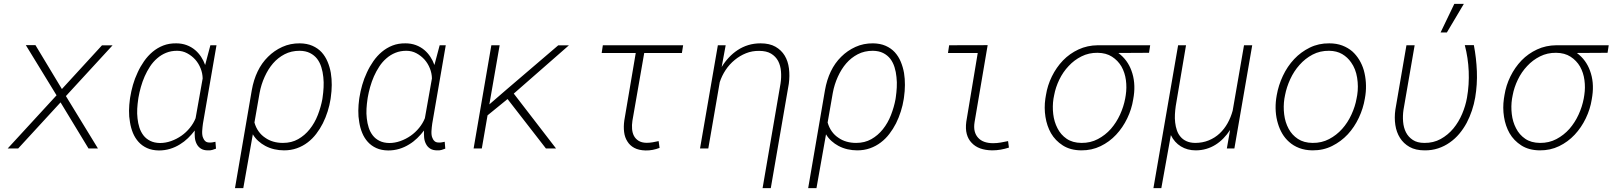

<svg xmlns="http://www.w3.org/2000/svg" viewBox="-20 -760 8257 983"><path d="M296.9 -304.2 161.6 -528.8H112.3L269.5 -272L19.5 0H73.2L290 -235.8L433.1 0H481.4L317.4 -268.1L556.2 -527.8H502Z M1088.4 -528.3H1057.1L1030.3 -427.2Q1022.5 -449.7 1009.5 -469.2Q996.6 -488.8 979.5 -503.4Q960 -520 935.3 -529.1Q910.6 -538.1 882.3 -538.1Q845.7 -538.6 815.7 -526.9Q785.6 -515.1 761.2 -494.6Q736.8 -474.1 717.5 -446.5Q698.2 -418.9 684.6 -388.7Q669.9 -357.9 660.6 -325.2Q651.4 -292.5 646.5 -261.7L645 -251.5Q641.1 -223.6 640.6 -193.4Q640.1 -163.1 645.5 -134.3Q649.9 -105.5 660.6 -79.3Q671.4 -53.2 689.5 -33.2Q707 -13.7 732.7 -2Q758.3 9.8 793.5 10.3Q823.2 10.3 850.3 2.2Q877.4 -5.9 901.4 -21Q923.3 -34.2 942.4 -52.7Q961.4 -71.3 977.1 -91.8Q976.1 -74.7 977.5 -56.9Q979 -39.1 986.3 -24.4Q993.7 -8.8 1008.3 0.7Q1022.9 10.3 1046.4 9.8Q1057.1 10.3 1066.7 7.6Q1076.2 4.9 1085.9 1L1083 -34.2Q1075.7 -32.7 1068.1 -31.2Q1060.5 -29.8 1052.7 -30.3Q1039.6 -30.3 1032 -36.4Q1024.4 -42.5 1021 -51.8Q1017.1 -59.1 1015.9 -68.6Q1014.6 -78.1 1015.1 -88.4Q1015.6 -98.6 1016.8 -108.9Q1018.1 -119.1 1019 -127ZM687.5 -251 689 -261.2Q693.4 -286.6 701.2 -314.5Q709 -342.3 720.7 -369.1Q732.4 -395.5 748 -419.4Q763.7 -443.4 784.7 -461.4Q805.2 -479.5 830.6 -489.7Q856 -500 886.7 -500Q914.6 -500 938.2 -487.3Q961.9 -474.6 980 -454.6Q997.1 -435.1 1007.1 -409.9Q1017.1 -384.8 1017.6 -358.4L981.4 -154.8Q971.2 -128.9 952.1 -105.5Q933.1 -82 908.7 -64.9Q884.3 -47.9 856 -37.8Q827.6 -27.8 799.3 -27.8Q770 -28.3 749 -38.8Q728 -49.3 714.8 -66.4Q701.2 -84 693.8 -106.7Q686.5 -129.4 684.1 -153.8Q681.2 -178.2 682.6 -203.4Q684.1 -228.5 687.5 -251Z M1672.4 -252.4 1673.8 -263.2Q1678.2 -293 1678.5 -324.7Q1678.7 -356.4 1673.8 -386.7Q1668.5 -417 1657 -444.3Q1645.5 -471.7 1626.5 -492.7Q1607.4 -513.2 1579.8 -525.4Q1552.2 -537.6 1515.1 -538.1Q1466.8 -538.6 1425.3 -519.8Q1383.8 -501 1352.1 -469.2Q1319.8 -437.5 1299.1 -394.3Q1278.3 -351.1 1269 -297.9L1183.1 203.1H1225.6L1274.4 -72.3Q1286.1 -52.7 1302.5 -38.1Q1318.8 -23.4 1337.9 -13.2Q1359.9 -1.5 1384.5 4.2Q1409.2 9.8 1434.1 9.8Q1469.7 9.8 1500 -1Q1530.3 -11.7 1555.2 -30.8Q1579.6 -49.3 1598.9 -74.5Q1618.2 -99.6 1632.8 -128.4Q1647.5 -157.7 1657.5 -189.5Q1667.5 -221.2 1672.4 -252.4ZM1631.8 -262.7 1630.4 -252.4Q1623 -212.4 1607.2 -171.4Q1591.3 -130.4 1565.4 -98.1Q1540.5 -66.9 1506.6 -47.6Q1472.7 -28.3 1428.7 -28.3Q1402.3 -28.3 1379.4 -34.9Q1356.4 -41.5 1337.9 -54.7Q1318.4 -67.4 1304.2 -87.2Q1290 -106.9 1282.7 -132.8L1309.1 -284.2Q1316.9 -327.1 1335 -366.9Q1353 -406.7 1377.9 -435.5Q1403.3 -464.8 1437.3 -482.4Q1471.2 -500 1514.2 -500Q1545.4 -499.5 1567.1 -488.5Q1588.9 -477.5 1603.5 -459Q1617.7 -440.4 1625.2 -416Q1632.8 -391.6 1635.3 -365.2Q1638.2 -338.9 1636.7 -312.5Q1635.3 -286.1 1631.8 -262.7Z M2262.2 -528.3H2231L2204.1 -427.2Q2196.3 -449.7 2183.3 -469.2Q2170.4 -488.8 2153.3 -503.4Q2133.8 -520 2109.1 -529.1Q2084.5 -538.1 2056.2 -538.1Q2019.5 -538.6 1989.5 -526.9Q1959.5 -515.1 1935.1 -494.6Q1910.6 -474.1 1891.4 -446.5Q1872.1 -418.9 1858.4 -388.7Q1843.8 -357.9 1834.5 -325.2Q1825.2 -292.5 1820.3 -261.7L1818.8 -251.5Q1814.9 -223.6 1814.5 -193.4Q1814 -163.1 1819.3 -134.3Q1823.7 -105.5 1834.5 -79.3Q1845.2 -53.2 1863.3 -33.2Q1880.9 -13.7 1906.5 -2Q1932.1 9.8 1967.3 10.3Q1997.1 10.3 2024.2 2.2Q2051.3 -5.9 2075.2 -21Q2097.2 -34.2 2116.2 -52.7Q2135.3 -71.3 2150.9 -91.8Q2149.9 -74.7 2151.4 -56.9Q2152.8 -39.1 2160.2 -24.4Q2167.5 -8.8 2182.1 0.7Q2196.8 10.3 2220.2 9.8Q2231 10.3 2240.5 7.6Q2250 4.9 2259.8 1L2256.8 -34.2Q2249.5 -32.7 2241.9 -31.2Q2234.4 -29.8 2226.6 -30.3Q2213.4 -30.3 2205.8 -36.4Q2198.2 -42.5 2194.8 -51.8Q2190.9 -59.1 2189.7 -68.6Q2188.5 -78.1 2189 -88.4Q2189.5 -98.6 2190.7 -108.9Q2191.9 -119.1 2192.9 -127ZM1861.3 -251 1862.8 -261.2Q1867.2 -286.6 1875 -314.5Q1882.8 -342.3 1894.5 -369.1Q1906.2 -395.5 1921.9 -419.4Q1937.5 -443.4 1958.5 -461.4Q1979 -479.5 2004.4 -489.7Q2029.8 -500 2060.5 -500Q2088.4 -500 2112.1 -487.3Q2135.7 -474.6 2153.8 -454.6Q2170.9 -435.1 2180.9 -409.9Q2190.9 -384.8 2191.4 -358.4L2155.3 -154.8Q2145 -128.9 2126 -105.5Q2106.9 -82 2082.5 -64.9Q2058.1 -47.9 2029.8 -37.8Q2001.5 -27.8 1973.1 -27.8Q1943.8 -28.3 1922.9 -38.8Q1901.9 -49.3 1888.7 -66.4Q1875 -84 1867.7 -106.7Q1860.4 -129.4 1857.9 -153.8Q1855 -178.2 1856.4 -203.4Q1857.9 -228.5 1861.3 -251Z M2578.6 -252.9 2774.9 0H2826.7L2610.4 -280.8L2892.6 -527.8H2837.9L2575.2 -303.2L2485.4 -225.6L2538.1 -528.3H2495.6L2404.8 0H2446.8L2476.1 -169.4Z M3471.2 -488.8 3477.5 -528.3H3066.4L3060.5 -488.8H3234.9L3176.3 -143.1Q3171.9 -111.8 3175.3 -84.2Q3178.7 -56.6 3191.9 -36.1Q3204.6 -15.1 3227.3 -2.9Q3250 9.3 3284.7 10.3Q3303.7 10.7 3321.5 7.3Q3339.4 3.9 3356.9 -2.9L3352.1 -37.6Q3336.9 -34.2 3321.5 -31.5Q3306.2 -28.8 3290 -28.8Q3265.1 -29.3 3249.5 -39.1Q3233.9 -48.8 3225.6 -64.5Q3217.8 -79.6 3216.1 -99.6Q3214.4 -119.6 3217.8 -141.6L3278.3 -488.8Z M3695.3 -528.3H3655.3L3564 0H3606.4L3665 -339.4Q3675.8 -372.6 3695.3 -401.9Q3714.8 -431.2 3741.7 -453.1Q3767.6 -474.6 3799.1 -487.3Q3830.6 -500 3866.7 -499.5Q3904.3 -499.5 3927.7 -485.4Q3951.2 -471.2 3963.9 -447.8Q3976.1 -424.3 3978.5 -394Q3981 -363.8 3976.1 -332L3884.3 203.1H3926.3L4018.6 -331.5Q4023.9 -372.1 4019.3 -409.4Q4014.6 -446.8 3997.6 -475.1Q3980.5 -503.4 3950.2 -520.8Q3919.9 -538.1 3874 -538.1Q3840.3 -538.1 3810.8 -529.1Q3781.2 -520 3756.3 -503.4Q3731.9 -487.3 3711.4 -465.3Q3690.9 -443.4 3674.8 -417Z M4606.9 -252.4 4608.4 -263.2Q4612.8 -293 4613 -324.7Q4613.3 -356.4 4608.4 -386.7Q4603 -417 4591.6 -444.3Q4580.1 -471.7 4561 -492.7Q4542 -513.2 4514.4 -525.4Q4486.8 -537.6 4449.7 -538.1Q4401.4 -538.6 4359.9 -519.8Q4318.4 -501 4286.6 -469.2Q4254.4 -437.5 4233.6 -394.3Q4212.9 -351.1 4203.6 -297.9L4117.7 203.1H4160.2L4209 -72.3Q4220.7 -52.7 4237.1 -38.1Q4253.4 -23.4 4272.5 -13.2Q4294.4 -1.5 4319.1 4.2Q4343.8 9.8 4368.7 9.8Q4404.3 9.8 4434.6 -1Q4464.8 -11.7 4489.7 -30.8Q4514.2 -49.3 4533.4 -74.5Q4552.7 -99.6 4567.4 -128.4Q4582 -157.7 4592 -189.5Q4602.1 -221.2 4606.9 -252.4ZM4566.4 -262.7 4564.9 -252.4Q4557.6 -212.4 4541.7 -171.4Q4525.9 -130.4 4500 -98.1Q4475.1 -66.9 4441.2 -47.6Q4407.2 -28.3 4363.3 -28.3Q4336.9 -28.3 4314 -34.9Q4291 -41.5 4272.5 -54.7Q4252.9 -67.4 4238.8 -87.2Q4224.6 -106.9 4217.3 -132.8L4243.7 -284.2Q4251.5 -327.1 4269.5 -366.9Q4287.6 -406.7 4312.5 -435.5Q4337.9 -464.8 4371.8 -482.4Q4405.8 -500 4448.7 -500Q4480 -499.5 4501.7 -488.5Q4523.4 -477.5 4538.1 -459Q4552.2 -440.4 4559.8 -416Q4567.4 -391.6 4569.8 -365.2Q4572.8 -338.9 4571.3 -312.5Q4569.8 -286.1 4566.4 -262.7Z M4839.4 -528.3 4833.5 -488.8H4985.8L4927.2 -136.7Q4922.4 -100.6 4929.7 -73.7Q4937 -46.9 4954.6 -28.8Q4972.2 -9.8 4998.5 -0.2Q5024.9 9.3 5059.6 9.8Q5082 9.8 5103.3 6.1Q5124.5 2.4 5145.5 -4.4L5141.1 -37.6Q5122.6 -33.7 5103.5 -30.3Q5084.5 -26.9 5064.5 -26.9Q5039.1 -26.9 5019.5 -33.9Q5000 -41 4987.8 -54.7Q4975.1 -68.4 4970.2 -88.1Q4965.3 -107.9 4969.7 -135.3L5036.6 -528.8Z M5862.8 -489.7 5868.7 -528.3H5600.6Q5546.9 -527.8 5501.7 -506.8Q5456.5 -485.8 5422.4 -450.7Q5388.2 -415 5365.5 -368.9Q5342.8 -322.8 5335 -272.9L5332 -254.9Q5325.2 -208 5332.5 -161.6Q5339.8 -115.2 5360.8 -78.1Q5382.8 -40 5421.4 -15.4Q5460 9.3 5515.6 9.8Q5569.3 10.3 5614.7 -11.7Q5660.2 -33.7 5694.3 -70.3Q5728.5 -106.9 5751.2 -154.1Q5773.9 -201.2 5781.7 -251L5784.7 -269.5Q5789.6 -303.7 5786.6 -336.4Q5783.7 -369.1 5772.5 -398.9Q5763.2 -424.8 5746.6 -447.8Q5730 -470.7 5705.6 -488.8ZM5373.5 -254.4 5377 -272.5Q5384.3 -312.5 5403.3 -352.1Q5422.4 -391.6 5451.2 -421.9Q5479.5 -452.6 5517.1 -471.4Q5554.7 -490.2 5599.1 -489.7Q5643.1 -489.3 5673.3 -469.7Q5703.6 -450.2 5721.7 -419.4Q5739.3 -388.2 5744.4 -349.9Q5749.5 -311.5 5743.7 -273.4L5740.7 -255.4Q5732.9 -213.9 5714.4 -173.3Q5695.8 -132.8 5667.5 -100.1Q5638.7 -67.9 5600.8 -47.9Q5563 -27.8 5516.6 -28.3Q5471.2 -28.8 5440.9 -49.6Q5410.6 -70.3 5394 -103.5Q5377 -136.2 5372.3 -176Q5367.7 -215.8 5373.5 -254.4Z M6052.2 -528.3H6011.7L5885.3 203.1H5925.8L5974.6 -68.4Q5992.7 -30.8 6025.9 -10.5Q6059.1 9.8 6101.6 9.8Q6129.9 9.8 6155.3 2.4Q6180.7 -4.9 6202.6 -18.6Q6224.6 -32.2 6243.7 -51.8Q6262.7 -71.3 6277.8 -94.7L6261.2 0H6299.8L6391.1 -528.3H6349.1L6291 -193.4Q6281.7 -159.2 6265.1 -129.4Q6248.5 -99.6 6224.6 -77.1Q6200.2 -54.2 6168.5 -41.3Q6136.7 -28.3 6098.6 -28.3Q6072.3 -28.8 6054 -37.4Q6035.6 -45.9 6023.9 -60.1Q6011.7 -74.2 6005.4 -93Q5999 -111.8 5996.6 -132.8Q5994.1 -153.8 5995.4 -175.3Q5996.6 -196.8 5999.5 -216.8Z M6516.6 -272.5 6513.7 -254.4Q6509.3 -221.7 6511.5 -189.2Q6513.7 -156.7 6522.9 -127Q6530.8 -100.1 6544.9 -75.9Q6559.1 -51.8 6579.6 -33.7Q6601.6 -13.7 6631.6 -2.2Q6661.6 9.3 6699.2 9.8Q6754.4 10.3 6800 -12.5Q6845.7 -35.2 6880.4 -72.3Q6914.6 -109.4 6937 -157.2Q6959.5 -205.1 6967.8 -255.4L6970.7 -273.4Q6975.1 -305.7 6972.9 -338.1Q6970.7 -370.6 6962.4 -400.4Q6954.1 -428.7 6939.2 -453.4Q6924.3 -478 6903.8 -496.6Q6881.8 -515.6 6852.3 -526.9Q6822.8 -538.1 6785.6 -538.1Q6731 -538.6 6685.5 -516.1Q6640.1 -493.7 6606 -457.5Q6570.8 -419.9 6548.1 -371.6Q6525.4 -323.2 6516.6 -272.5ZM6555.7 -254.4 6559.1 -272.5Q6566.9 -313.5 6585.7 -354.5Q6604.5 -395.5 6633.3 -427.7Q6662.1 -460.4 6700.2 -480.5Q6738.3 -500.5 6784.7 -500Q6823.7 -499.5 6851.6 -483.2Q6879.4 -466.8 6897.5 -440.4Q6920.9 -407.7 6928.2 -362.3Q6935.5 -316.9 6928.7 -273.4L6925.3 -255.4Q6918.5 -215.8 6899.4 -174.1Q6880.4 -132.3 6851.6 -100.1Q6822.8 -67.9 6784.7 -47.9Q6746.6 -27.8 6700.2 -28.3Q6655.3 -28.8 6625 -48.8Q6594.7 -68.8 6577.6 -100.6Q6559.6 -133.8 6554.7 -174.6Q6549.8 -215.3 6555.7 -254.4Z M7222.7 -528.3H7180.7L7124 -198.7Q7118.2 -157.7 7123.8 -120.4Q7129.4 -83 7147.5 -54.2Q7165.5 -25.4 7196.5 -7.8Q7227.5 9.8 7273.4 9.8Q7310.5 10.3 7343 -0.5Q7375.5 -11.2 7402.3 -30.3Q7429.7 -49.3 7451.2 -75Q7472.7 -100.6 7489.3 -131.3Q7504.9 -161.1 7515.9 -194.1Q7526.9 -227.1 7532.7 -260.7Q7543.9 -327.6 7541.3 -395Q7538.6 -462.4 7525.9 -528.8H7479.5Q7496.6 -463.4 7499.5 -395Q7502.4 -326.7 7490.7 -259.8Q7483.4 -218.3 7465.8 -176.8Q7448.2 -135.3 7420.9 -102.1Q7393.1 -68.8 7356 -48.3Q7318.8 -27.8 7272.5 -28.3Q7236.3 -28.3 7213.4 -43.5Q7190.4 -58.6 7178.2 -82.5Q7166 -106.9 7163.6 -137Q7161.1 -167 7165.5 -197.3ZM7425.8 -740.2 7355.5 -593.8H7387.7L7474.6 -740.2Z M8210.4 -489.7 8216.3 -528.3H7948.2Q7894.5 -527.8 7849.4 -506.8Q7804.2 -485.8 7770 -450.7Q7735.8 -415 7713.1 -368.9Q7690.4 -322.8 7682.6 -272.9L7679.7 -254.9Q7672.9 -208 7680.2 -161.6Q7687.5 -115.2 7708.5 -78.1Q7730.5 -40 7769 -15.4Q7807.6 9.3 7863.3 9.8Q7917 10.3 7962.4 -11.7Q8007.8 -33.7 8042 -70.3Q8076.2 -106.9 8098.9 -154.1Q8121.6 -201.2 8129.4 -251L8132.3 -269.5Q8137.2 -303.7 8134.3 -336.4Q8131.3 -369.1 8120.1 -398.9Q8110.8 -424.8 8094.2 -447.8Q8077.6 -470.7 8053.2 -488.8ZM7721.2 -254.4 7724.6 -272.5Q7731.9 -312.5 7751 -352.1Q7770 -391.6 7798.8 -421.9Q7827.1 -452.6 7864.7 -471.4Q7902.3 -490.2 7946.8 -489.7Q7990.7 -489.3 8021 -469.7Q8051.3 -450.2 8069.3 -419.4Q8086.9 -388.2 8092 -349.9Q8097.2 -311.5 8091.3 -273.4L8088.4 -255.4Q8080.6 -213.9 8062 -173.3Q8043.5 -132.8 8015.1 -100.1Q7986.3 -67.9 7948.5 -47.9Q7910.6 -27.8 7864.3 -28.3Q7818.8 -28.8 7788.6 -49.6Q7758.3 -70.3 7741.7 -103.5Q7724.6 -136.2 7720 -176Q7715.3 -215.8 7721.2 -254.4Z"/></svg>

Font: Roboto Mono ExtraLight
Style: Italic
Weight: 250
Italic angle: -10°
Monospace: yes
Designer: Google
Version: Version 3.000